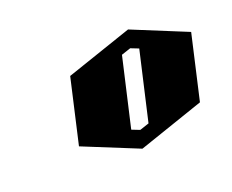

<svg xmlns="http://www.w3.org/2000/svg" viewBox="-65 -611 632 522"><g transform="rotate(-20 251.0 -350.0)"><path d="M343 -509 502 -444 459 -256 269 -191 109 -256 152 -444ZM331 -459 304 -450 258 -250 281 -241 308 -250 354 -450Z"/></g></svg>

Font: SOV_Meka
Style: Italic
Weight: 400
Italic angle: -13°
Version: Version 1.00